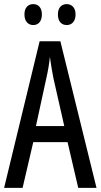

<svg xmlns="http://www.w3.org/2000/svg" viewBox="-20 -915 490 935"><path d="M99 -845C99 -810 118 -793 142 -793C166 -793 184 -810 184 -845C184 -878 166 -895 142 -895C118 -895 99 -879 99 -845ZM262 -845C262 -810 280 -793 305 -793C329 -793 348 -810 348 -845C348 -878 329 -895 305 -895C281 -895 262 -879 262 -845ZM361 0H450L274 -714H173L0 0H90L142 -223H309ZM240 -535 293 -301H155L206 -536C214 -571 220 -607 223 -638C227 -607 233 -572 240 -535Z"/></svg>

Font: Noto Sans Lao Looped ExtraCondensed
Style: Regular
Weight: 400
Width: 2
Designer: Mark Frömberg, Ben Mitchell
Foundry: The Fontpad Ltd
Version: Version 1.003